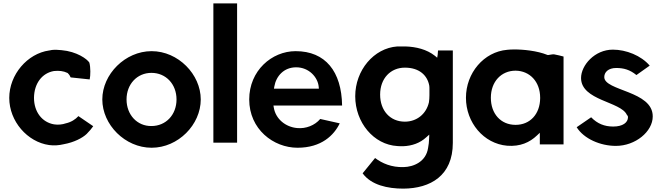

<svg xmlns="http://www.w3.org/2000/svg" viewBox="-20 -868 3938 1141"><path d="M35 -286C35 -147 143 -24 272 -6C300 -2 330 -4 359 -11C420 -22 470 -48 495 -72C512 -89 525 -105 534 -118L446 -178C429 -159 403 -142 371 -135C351 -128 325 -125 301 -129C231 -141 182 -202 182 -287C183 -372 230 -434 301 -446H302C331 -449 357 -446 380 -435L382 -434L383 -433C388 -428 391 -424 394 -420V-419L400 -408L513 -396C518 -419 519 -467 511 -496C498 -517 437 -562 345 -570C325 -572 307 -573 288 -571L273 -568H272C143 -550 35 -425 35 -286Z M588 -277C588 -127 723 10 881 10C1039 10 1173 -127 1173 -277C1173 -426 1039 -564 881 -564C724 -564 588 -427 588 -277ZM732 -277C732 -368 795 -435 880 -435C966 -435 1029 -368 1029 -277C1029 -186 966 -119 880 -119C795 -118 732 -186 732 -277Z M1248 -20H1389V-848H1248Z M1461 -277C1461 -100 1605 10 1748 10C1891 10 1965 -65 1999 -135L1883 -161C1851 -123 1798 -102 1746 -107C1677 -113 1618 -161 1607 -229L1605 -241H2013C2010 -443 1914 -564 1737 -564C1595 -564 1461 -448 1461 -277ZM1608 -341 1610 -353C1621 -417 1668 -468 1740 -468C1816 -468 1869 -409 1874 -352L1875 -341Z M2091 -296C2091 -141 2200 -8 2342 0C2353 1 2364 1 2375 1C2429 -1 2476 -18 2513 -52L2531 -68L2530 -43C2529 -24 2528 -8 2524 11C2512 93 2438 124 2378 125C2307 127 2251 103 2209 71L2135 162C2186 232 2284 253 2377 253C2538 252 2671 176 2671 -19V-568H2583C2583 -561 2582 -551 2581 -542L2578 -525L2565 -536C2516 -575 2452 -590 2390 -592H2341C2201 -582 2091 -450 2091 -296ZM2239 -306C2239 -402 2301 -466 2386 -466C2472 -466 2520 -420 2531 -359C2532 -352 2532 -345 2532 -340V-302C2532 -288 2531 -273 2529 -260C2513 -190 2456 -145 2386 -145C2298 -145 2239 -211 2239 -306Z M2749 -287C2749 -140 2854 -14 2994 -2C3072 4 3128 -22 3171 -63L3188 -79V-10H3329V-532C3313 -536 3292 -542 3273 -545C3268 -546 3255 -544 3238 -541H3235L3232 -542C3173 -566 3088 -575 3030 -574C3016 -574 3005 -573 2994 -572C2855 -560 2749 -434 2749 -287ZM2897 -287C2897 -383 2959 -448 3044 -448C3128 -447 3190 -383 3190 -287V-284C3189 -190 3130 -126 3044 -126C2956 -126 2897 -192 2897 -287Z M3407 -112C3450 -43 3548 -1 3640 -1C3756 -1 3859 -86 3859 -176C3860 -329 3571 -327 3571 -410C3571 -439 3595 -464 3642 -464C3686 -464 3723 -454 3762 -422L3841 -478C3790 -538 3701 -573 3622 -573C3514 -573 3433 -480 3433 -404C3434 -270 3669 -265 3705 -186C3708 -183 3712 -178 3712 -172C3712 -139 3680 -116 3624 -116C3572 -116 3530 -133 3493 -171Z"/></svg>

Font: Rabbid Highway Sign IV
Style: Obl
Weight: 400
Foundry: Cannot Into Space Fonts
Version: Version 0.277